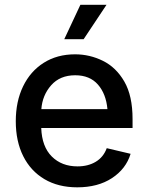

<svg xmlns="http://www.w3.org/2000/svg" viewBox="-20 -783 627 814"><path d="M307.6 11.2Q227.1 11.2 168.5 -23.4Q109.9 -58.1 78.4 -121.1Q46.9 -184.1 46.9 -269Q46.9 -353 77.9 -417Q108.9 -481 165.5 -516.8Q222.2 -552.7 298.3 -552.7Q360.4 -552.7 416.3 -525.1Q472.2 -497.6 507.1 -437.3Q542 -377 542 -278.3V-240.2H154.8Q157.7 -161.1 199.7 -119.4Q241.7 -77.6 308.6 -77.6Q353.5 -77.6 386 -97.2Q418.5 -116.7 432.6 -154.8L533.7 -130.9Q514.2 -66.9 454.6 -27.8Q395 11.2 307.6 11.2ZM155.3 -320.3H435.5Q429.7 -384.8 395.3 -424.3Q360.8 -463.9 298.8 -463.9Q234.4 -463.9 197 -421.6Q159.7 -379.4 155.3 -320.3ZM252.4 -616.7 320.8 -762.7H431.6L334.5 -616.7Z"/></svg>

Font: Inter Medium
Style: Regular
Weight: 500
Designer: Rasmus Andersson
Foundry: rsms
Version: Version 4.001;git-9221beed3